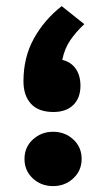

<svg xmlns="http://www.w3.org/2000/svg" viewBox="-20 -616 351 635"><path d="M258.8 -536.1Q231.4 -510.7 212.4 -482.9Q193.4 -455.1 186 -418Q214.8 -411.1 230.5 -388.7Q246.1 -366.2 246.1 -332.5Q246.1 -292 222.4 -268.8Q198.7 -245.6 156.7 -245.6Q107.4 -245.6 82.5 -272.7Q57.6 -299.8 57.6 -347.2Q57.6 -426.8 92.3 -489Q127 -551.3 184.1 -595.7ZM61 -90.3Q61 -129.4 88.9 -154.8Q116.7 -180.2 155.8 -180.2Q194.8 -180.2 222.4 -154.8Q250 -129.4 250 -90.3Q250 -51.8 222.4 -26.1Q194.8 -0.5 155.8 -0.5Q115.7 -0.5 88.4 -26.1Q61 -51.8 61 -90.3Z"/></svg>

Font: Vazirmatn UI Black
Style: Regular
Weight: 900
Designer: Saber Rastikerdar
Foundry: Saber Rastikerdar
Version: Version 33.003